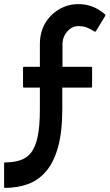

<svg xmlns="http://www.w3.org/2000/svg" viewBox="-90 -716 535 934"><path d="M421 -646Q424 -643 422 -639L377 -565Q374 -560 369 -563Q348 -576 333 -582Q316 -589 291 -589Q260 -589 237 -562.5Q214 -536 214 -501V-391H354Q358 -391 358 -387V-294Q358 -290 354 -290H213V-186Q213 -75 192.5 -1Q172 73 134.5 117Q97 161 46 179.5Q-5 198 -66 198Q-70 198 -70 194V78Q-70 74 -66 74Q-24 74 8.5 63.5Q41 53 62 25.5Q83 -2 93.5 -52.5Q104 -103 104 -184V-290H26Q22 -290 22 -294V-387Q22 -391 26 -391H104V-501Q104 -559 129.5 -602.5Q155 -646 198 -671Q241 -696 292 -696Q364 -696 421 -646Z"/></svg>

Font: AL Dynamic
Style: Regular
Weight: 400
Version: Version 1.000; ttfautohint (v1.8.2) -l 8 -r 50 -G 200 -x 14 